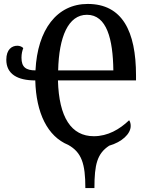

<svg xmlns="http://www.w3.org/2000/svg" viewBox="-20 -744 758 974"><path d="M413 210H459C459 90 473 35 534 -5C597 -23 643 -64 643 -105C643 -118 640 -127 635 -134C587 -88 527 -53 456 -53C342 -53 279 -148 274 -336H670V-361C670 -586 600 -724 425 -724C269 -724 170 -594 160 -387C112 -387 89 -403 89 -451C89 -472 93 -486 98 -500C92 -507 80 -512 68 -512C40 -512 12 -493 12 -441C12 -368 69 -336 159 -336C163 -171 221 -52 326 -9C394 29 413 86 413 210ZM555 -387H275C279 -557 326 -669 421 -669C522 -669 553 -545 555 -387Z"/></svg>

Font: Noto Serif Condensed Medium
Style: Regular
Weight: 500
Width: 3
Designer: Monotype Design Team
Foundry: Monotype Imaging Inc.
Version: Version 2.015